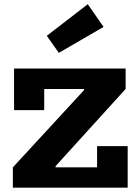

<svg xmlns="http://www.w3.org/2000/svg" viewBox="-20 -868 644 888"><path d="M39.5 -94 368.5 -451V-481.5L561 -456.5L237 -99.5V-66ZM561 -551V-456.5H184.5V-358.5H45V-551ZM429 -192H570.5V0H39.5V-94H429ZM386 -848.5 459 -743.5 252 -623.5 196.5 -702.5Z"/></svg>

Font: Hepta Slab
Style: Bold
Weight: 700
Designer: Michael LaGattuta
Foundry: Michael LaGattuta
Version: Version 1.100